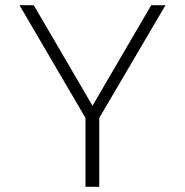

<svg xmlns="http://www.w3.org/2000/svg" viewBox="-20 -719 712 739"><path d="M309 -265 55 -699H110L336 -312L562 -699H617L362 -265V0H309Z"/></svg>

Font: Prompt ExtraLight
Style: Regular
Weight: 275
Designer: Katatrad Team
Foundry: CadsonDemak
Version: Version 1.000